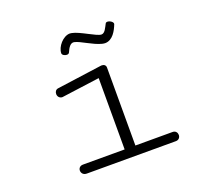

<svg xmlns="http://www.w3.org/2000/svg" viewBox="-104 -675 812 787"><g transform="rotate(-20 302.5 -281.5)"><path d="M276.9 -563.5C247.1 -563.5 216.3 -527.3 216.3 -499C216.3 -491.2 227.5 -485.4 236.3 -485.4C241.2 -485.4 245.1 -487.3 247.1 -491.2C255.9 -511.7 265.1 -524.4 277.8 -524.4C279.3 -524.4 280.8 -524.4 282.2 -523.9C308.1 -518.1 348.6 -488.3 386.7 -478.5C391.1 -477.5 396 -476.6 399.9 -476.6C433.1 -476.6 451.7 -512.2 461.4 -537.6C463.4 -546.9 448.2 -556.2 438 -556.2C434.6 -556.2 431.2 -555.2 429.7 -552.2C420.9 -536.1 413.1 -515.1 397.9 -515.1C377.4 -515.1 318.8 -556.2 284.7 -562.5C281.7 -563 279.3 -563.5 276.9 -563.5ZM146 0H534.7C547.9 0 554.7 -9.8 554.7 -20C554.7 -29.8 548.3 -40 535.2 -40H372.6V-380.4C372.6 -390.1 365.2 -396 355 -396C352.5 -396 351.1 -396 349.6 -395.5L155.3 -368.7C144.5 -367.2 139.6 -358.4 139.6 -349.1C139.6 -338.9 146.5 -328.6 159.7 -328.6C160.6 -328.6 161.6 -329.1 163.1 -329.1L325.7 -351.1V-40H144C130.4 -40 123.5 -30.8 123.5 -21C123.5 -10.7 130.9 0 146 0Z"/></g></svg>

Font: Cutive Mono
Style: Regular
Weight: 400
Monospace: yes
Designer: Vernon Adams
Foundry: Vernon Adams
Version: Version 1.002